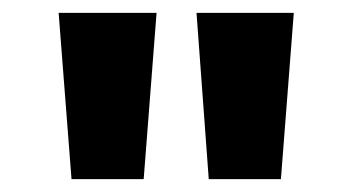

<svg xmlns="http://www.w3.org/2000/svg" viewBox="-20 -886 548 298"><path d="M91 -608 71 -866H223L203 -608ZM304 -608 285 -866H436L416 -608Z"/></svg>

Font: Noto Sans Telugu UI SemiCondensed ExtraBold
Style: Regular
Weight: 800
Width: 4
Designer: Jelle Bosma - Monotype Design Team
Foundry: Monotype Imaging Inc.
Version: Version 2.005; ttfautohint (v1.8.4.7-5d5b)